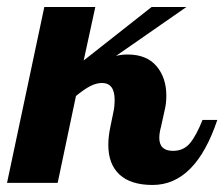

<svg xmlns="http://www.w3.org/2000/svg" viewBox="-58 -520 638 546"><path d="M250 -108Q250 -132 256 -160L264 -199Q268 -216 268 -236Q268 -284 232 -284Q216 -284 198.5 -275Q181 -266 158 -247L106 0H-38L68 -500H213L180 -348L373 -500H472L272 -361Q287 -365 305 -365Q359 -365 387 -332Q415 -299 415 -248Q415 -227 411 -210L400 -160Q395 -142 395 -128Q395 -91 434 -91Q464 -91 482 -112.5Q500 -134 518 -179H560Q498 6 376 6Q314 6 282 -23.5Q250 -53 250 -108Z"/></svg>

Font: Lobster
Style: Regular
Weight: 400
Designer: Impallari Type
Foundry: Impallari Type
Version: Version 2.100